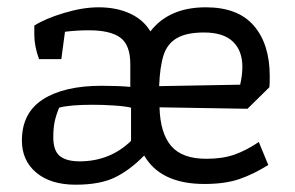

<svg xmlns="http://www.w3.org/2000/svg" viewBox="-20 -498 808 526"><path d="M40 -113Q40 -189 98 -226Q156 -263 258 -263Q304 -263 337 -260V-322Q337 -375 309.5 -395Q282 -415 224 -415Q190 -415 158 -411L148 -336H87Q74 -371 74 -403V-428Q104 -447 155.5 -462.5Q207 -478 250 -478Q299 -478 336 -461Q373 -444 392 -412Q443 -478 544 -478Q632 -478 675.5 -427.5Q719 -377 719 -289Q719 -269 718 -259L658 -200L417 -204Q419 -133 449 -98Q479 -63 545 -63Q590 -63 622.5 -74.5Q655 -86 689 -109L715 -46Q675 -21 636 -7.5Q597 6 540 6Q420 6 375 -72Q336 -32 295 -12Q254 8 187 8Q119 8 79.5 -25Q40 -58 40 -113ZM638 -266Q644 -293 644 -315Q644 -359 618 -384Q592 -409 539 -409Q491 -409 464.5 -393.5Q438 -378 428 -346.5Q418 -315 416 -262ZM339 -112V-203Q323 -207 292.5 -209Q262 -211 234 -211Q171 -211 142 -203Q133 -181 129.5 -163.5Q126 -146 126 -122Q126 -85 144 -70.5Q162 -56 198 -56Q281 -56 339 -112Z"/></svg>

Font: Athiti Medium
Style: Regular
Weight: 500
Designer: CadsonDemak Team
Foundry: CadsonDemak
Version: Version 1.032